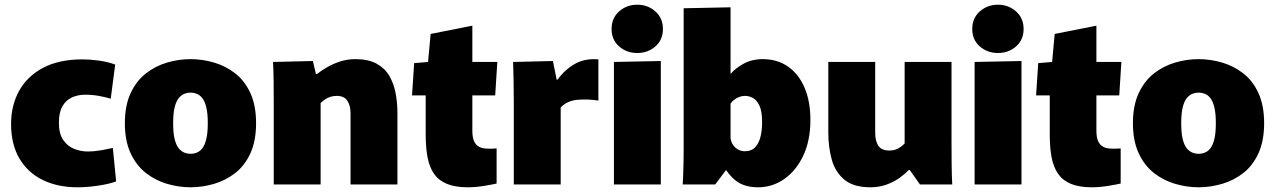

<svg xmlns="http://www.w3.org/2000/svg" viewBox="-20 -783 5413 815"><path d="M309 12Q225 12 161.5 -19Q98 -50 62.5 -110Q27 -170 27 -257Q27 -335 61 -397Q95 -459 162.5 -495Q230 -531 331 -531Q361 -531 398.5 -526Q436 -521 469 -509L450 -364Q431 -370 402 -375.5Q373 -381 342 -381Q311 -381 285.5 -369.5Q260 -358 245 -332Q230 -306 230 -262Q230 -215 248.5 -188.5Q267 -162 295 -151Q323 -140 351 -140Q380 -140 408.5 -145Q437 -150 459 -155L473 -13Q444 -2 397 5Q350 12 309 12Z M789 12Q739 12 689.5 -2.5Q640 -17 599.5 -48.5Q559 -80 534.5 -132.5Q510 -185 510 -260Q510 -335 534.5 -387.5Q559 -440 599.5 -471.5Q640 -503 689.5 -517.5Q739 -532 789 -532Q839 -532 888.5 -517.5Q938 -503 978.5 -471.5Q1019 -440 1043 -387.5Q1067 -335 1067 -260Q1067 -185 1043 -132.5Q1019 -80 978.5 -48.5Q938 -17 888.5 -2.5Q839 12 789 12ZM789 -130Q802 -130 815 -135Q828 -140 838.5 -153Q849 -166 855.5 -192Q862 -218 862 -260Q862 -302 855.5 -328Q849 -354 838.5 -367Q828 -380 815 -385Q802 -390 789 -390Q776 -390 763 -385Q750 -380 739 -367Q728 -354 721.5 -328Q715 -302 715 -260Q715 -218 721.5 -192Q728 -166 739 -153Q750 -140 763 -135Q776 -130 789 -130Z M1142 -337Q1142 -389 1141.5 -435Q1141 -481 1139 -520L1308 -524L1321 -469H1326Q1342 -482 1366.5 -496.5Q1391 -511 1422 -521.5Q1453 -532 1489 -532Q1543 -532 1578 -513Q1613 -494 1632 -462Q1651 -430 1659 -389Q1667 -348 1667 -304V0H1468V-300Q1468 -318 1464.5 -332Q1461 -346 1454 -356Q1447 -366 1436 -371Q1425 -376 1410 -376Q1395 -376 1382.5 -372Q1370 -368 1360 -361Q1350 -354 1341 -346V0H1142Z M1966 12Q1912 12 1877 -2.5Q1842 -17 1822.5 -45Q1803 -73 1795 -114.5Q1787 -156 1787 -211V-378H1729L1738 -515L1797 -520L1808 -639L1985 -674V-520H2091L2082 -378H1985V-228Q1985 -201 1992 -184.5Q1999 -168 2013.5 -160Q2028 -152 2052 -152Q2062 -152 2070.5 -152Q2079 -152 2088 -153V-4Q2072 0 2035.5 6Q1999 12 1966 12Z M2161 0V-343Q2161 -402 2160 -443Q2159 -484 2158 -520L2327 -524L2343 -445H2347Q2376 -486 2419 -511Q2462 -536 2520 -531V-356Q2477 -363 2432.5 -359.5Q2388 -356 2360 -327V0Z M2586 -520 2785 -524V0H2586ZM2685 -558Q2640 -558 2608 -586Q2576 -614 2576 -660Q2576 -706 2608 -734.5Q2640 -763 2685 -763Q2730 -763 2762 -734.5Q2794 -706 2794 -660Q2794 -614 2762 -586Q2730 -558 2685 -558Z M3198 12Q3169 12 3145 5Q3121 -2 3101 -18Q3081 -34 3063 -60H3061L3016 0H2878Q2879 -17 2880 -42.5Q2881 -68 2881.5 -96.5Q2882 -125 2882 -149.5Q2882 -174 2882 -189V-748L3081 -752V-471H3083Q3099 -491 3134.5 -511.5Q3170 -532 3218 -532Q3280 -532 3325.5 -500Q3371 -468 3395.5 -410Q3420 -352 3420 -274Q3420 -187 3390 -123Q3360 -59 3309.5 -23.5Q3259 12 3198 12ZM3141 -141Q3170 -141 3186 -158.5Q3202 -176 3208.5 -204Q3215 -232 3215 -264Q3215 -311 3203.5 -335Q3192 -359 3175.5 -367.5Q3159 -376 3143 -376Q3130 -376 3118 -371.5Q3106 -367 3096.5 -359.5Q3087 -352 3081 -343V-202Q3081 -186 3089 -172Q3097 -158 3111 -149.5Q3125 -141 3141 -141Z M3675 12Q3603 12 3564 -20.5Q3525 -53 3510.5 -106Q3496 -159 3496 -220V-520H3695V-220Q3695 -184 3708.5 -164Q3722 -144 3755 -144Q3770 -144 3781.5 -148Q3793 -152 3802.5 -159Q3812 -166 3820 -174V-520H4019V-183Q4019 -131 4019.5 -85Q4020 -39 4022 0H3885L3842 -61H3837Q3821 -44 3797 -27Q3773 -10 3742 1Q3711 12 3675 12Z M4117 -520 4316 -524V0H4117ZM4216 -558Q4171 -558 4139 -586Q4107 -614 4107 -660Q4107 -706 4139 -734.5Q4171 -763 4216 -763Q4261 -763 4293 -734.5Q4325 -706 4325 -660Q4325 -614 4293 -586Q4261 -558 4216 -558Z M4615 12Q4561 12 4526 -2.5Q4491 -17 4471.5 -45Q4452 -73 4444 -114.5Q4436 -156 4436 -211V-378H4378L4387 -515L4446 -520L4457 -639L4634 -674V-520H4740L4731 -378H4634V-228Q4634 -201 4641 -184.5Q4648 -168 4662.5 -160Q4677 -152 4701 -152Q4711 -152 4719.5 -152Q4728 -152 4737 -153V-4Q4721 0 4684.5 6Q4648 12 4615 12Z M5068 12Q5018 12 4968.5 -2.5Q4919 -17 4878.5 -48.5Q4838 -80 4813.5 -132.5Q4789 -185 4789 -260Q4789 -335 4813.5 -387.5Q4838 -440 4878.5 -471.5Q4919 -503 4968.5 -517.5Q5018 -532 5068 -532Q5118 -532 5167.5 -517.5Q5217 -503 5257.5 -471.5Q5298 -440 5322 -387.5Q5346 -335 5346 -260Q5346 -185 5322 -132.5Q5298 -80 5257.5 -48.5Q5217 -17 5167.5 -2.5Q5118 12 5068 12ZM5068 -130Q5081 -130 5094 -135Q5107 -140 5117.5 -153Q5128 -166 5134.5 -192Q5141 -218 5141 -260Q5141 -302 5134.5 -328Q5128 -354 5117.5 -367Q5107 -380 5094 -385Q5081 -390 5068 -390Q5055 -390 5042 -385Q5029 -380 5018 -367Q5007 -354 5000.5 -328Q4994 -302 4994 -260Q4994 -218 5000.5 -192Q5007 -166 5018 -153Q5029 -140 5042 -135Q5055 -130 5068 -130Z"/></svg>

Font: Murecho Thin Black
Style: Regular
Weight: 900
Version: Version 1.010